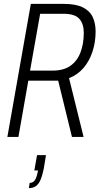

<svg xmlns="http://www.w3.org/2000/svg" viewBox="-20 -706 513 990"><path d="M18 0 139 -686H309Q371 -686 407 -668Q443 -650 458 -618Q473 -586 473 -544Q473 -489 457 -440Q441 -391 410.5 -355.5Q380 -320 336 -303L411 0H351L280 -290H126L75 0ZM135 -342H253Q307 -342 342 -366Q377 -390 394.5 -434.5Q412 -479 412 -537Q412 -583 389 -609Q366 -635 307 -635H187ZM129 264 133 237Q151 237 160.5 222Q170 207 176 173H157L171 94H217L206 162Q199 197 189.5 220Q180 243 165 253.5Q150 264 129 264Z"/></svg>

Font: Archivo ExtraCondensed ExtraLight
Style: Italic
Weight: 250
Width: 2
Italic angle: -10°
Designer: Hector Gatti
Foundry: Omnibus-Type
Version: Version 2.001